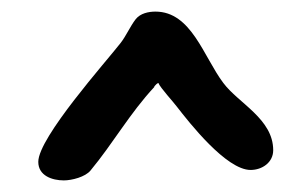

<svg xmlns="http://www.w3.org/2000/svg" viewBox="-20 -850 491 331"><path d="M90 -539C104 -539 127 -545 136 -556C175 -603 204 -655 246 -700V-701C248 -703 250 -706 253 -707C256 -699 280 -673 285 -666C306 -639 370 -557 412 -557C432 -557 451 -570 451 -591C451 -645 391 -672 365 -707C331 -752 310 -830 248 -830C236 -830 222 -827 214 -817C204 -804 198 -789 188 -776C164 -745 46 -613 46 -571C46 -547 70 -539 90 -539Z"/></svg>

Font: ChillLongCangKaiShu Bold
Style: Regular
Weight: 700
Version: Version 3.500;Glyphs 3.1.1 (3135)